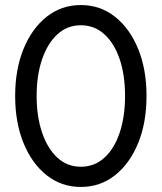

<svg xmlns="http://www.w3.org/2000/svg" viewBox="-20 -730 640 760"><path d="M40 -350Q40 -245 73 -164Q106 -83 164.5 -36.5Q223 10 300 10Q377 10 435.5 -36.5Q494 -83 527 -164Q560 -245 560 -350Q560 -455 527 -536Q494 -617 435.5 -663.5Q377 -710 300 -710Q223 -710 164.5 -663.5Q106 -617 73 -536Q40 -455 40 -350ZM125 -350Q125 -432 146.5 -495Q168 -558 207 -594Q246 -630 300 -630Q354 -630 393.5 -594Q433 -558 454 -495Q475 -432 475 -350Q475 -269 454 -205.5Q433 -142 393.5 -106Q354 -70 300 -70Q246 -70 207 -106Q168 -142 146.5 -205.5Q125 -269 125 -350Z"/></svg>

Font: Jost-400-Book
Style: Regular
Weight: 400
Version: Version 3.200; ttfautohint (v0.97) -l 8 -r 50 -G 200 -x 14 -